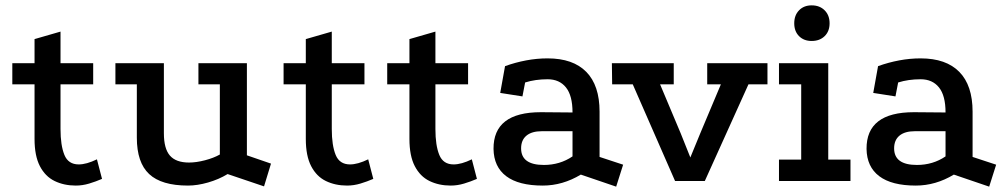

<svg xmlns="http://www.w3.org/2000/svg" viewBox="-20 -676 3761 717"><path d="M263 17Q219 17 184 0Q149 -17 129 -55.5Q109 -94 109 -157V-361H26V-440H109V-530L206 -558V-440H328V-361H206V-194Q206 -133 220.5 -97.5Q235 -62 274 -62Q303 -62 342 -81L361 -8Q338 2 313 9.5Q288 17 263 17Z M830 -26Q797 -6 757 5.5Q717 17 682 17Q583 17 537 -26Q491 -69 491 -162V-361H411V-440H592V-178Q592 -121 614.5 -95Q637 -69 686 -69Q713 -69 745.5 -77.5Q778 -86 801 -99V-361H721V-440H902V-96L992 -65L966 20Z M1276 17Q1232 17 1197 0Q1162 -17 1142 -55.5Q1122 -94 1122 -157V-361H1039V-440H1122V-530L1219 -558V-440H1341V-361H1219V-194Q1219 -133 1233.5 -97.5Q1248 -62 1287 -62Q1316 -62 1355 -81L1374 -8Q1351 2 1326 9.5Q1301 17 1276 17Z M1663 17Q1619 17 1584 0Q1549 -17 1529 -55.5Q1509 -94 1509 -157V-361H1426V-440H1509V-530L1606 -558V-440H1728V-361H1606V-194Q1606 -133 1620.5 -97.5Q1635 -62 1674 -62Q1703 -62 1742 -81L1761 -8Q1738 2 1713 9.5Q1688 17 1663 17Z M2149 -24Q2081 17 2007 17Q1917 17 1870.5 -18Q1824 -53 1823 -120Q1822 -257 2000 -257L2118 -256Q2118 -319 2093.5 -349.5Q2069 -380 2025 -380Q2002 -380 1981 -377Q1960 -374 1941 -368L1931 -316L1848 -329L1866 -429Q1905 -443 1945 -450.5Q1985 -458 2025 -458Q2120 -458 2169.5 -407.5Q2219 -357 2219 -259V-90L2307 -61L2281 21ZM2003 -186Q1966 -186 1946 -169.5Q1926 -153 1926 -122Q1926 -60 2011 -60Q2071 -60 2118 -92V-186Z M2265 -440H2496V-361H2445L2522 -178L2558 -88L2595 -178L2672 -361H2621V-440H2846V-361H2775L2612 0H2501L2343 -361H2266Z M2889 -440H3073V-80H3156V0H2889V-80H2972V-361H2889ZM3011 -656Q3041 -656 3059.5 -637.5Q3078 -619 3078 -589Q3078 -559 3059.5 -541Q3041 -523 3011 -523Q2982 -523 2964 -541Q2946 -559 2946 -589Q2946 -619 2964 -637.5Q2982 -656 3011 -656Z M3542 -24Q3474 17 3400 17Q3310 17 3263.5 -18Q3217 -53 3216 -120Q3215 -257 3393 -257L3511 -256Q3511 -319 3486.5 -349.5Q3462 -380 3418 -380Q3395 -380 3374 -377Q3353 -374 3334 -368L3324 -316L3241 -329L3259 -429Q3298 -443 3338 -450.5Q3378 -458 3418 -458Q3513 -458 3562.5 -407.5Q3612 -357 3612 -259V-90L3700 -61L3674 21ZM3396 -186Q3359 -186 3339 -169.5Q3319 -153 3319 -122Q3319 -60 3404 -60Q3464 -60 3511 -92V-186Z"/></svg>

Font: Podkova SemiBold
Style: Regular
Weight: 600
Designer: Ilya Yudin
Foundry: Cyreal (www.cyreal.org)
Version: Version 2.103